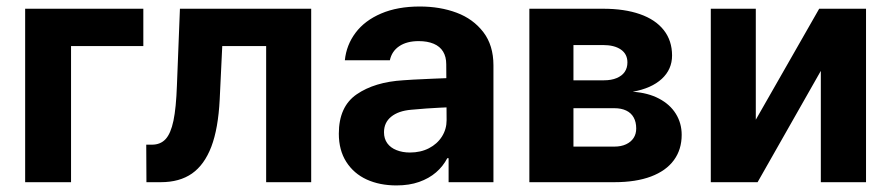

<svg xmlns="http://www.w3.org/2000/svg" viewBox="-20 -557 2724 587"><path d="M418.2 -416.1H197.2V0H56.9V-530.3H418.2Z M427.1 -114.7H444.6Q470.6 -114.7 486.3 -131.7Q502 -148.7 510.3 -187.9Q518.5 -227.2 520.9 -295.9L530.1 -530.3H931.4V0H793.7V-416.1H659.5L651.7 -253Q647.2 -164 626.1 -108.5Q604.9 -53.1 567 -26.5Q529.1 0 471.5 0H427.7Z M1283.3 -225.3 1236.5 -221.4Q1197.9 -218 1176 -200.2Q1154 -182.4 1154 -152.6Q1154 -133 1164 -119.1Q1174 -105.2 1192.3 -98Q1210.5 -90.7 1233.3 -90.7Q1265.9 -90.7 1291.4 -103.8Q1316.8 -116.9 1331.1 -139.5Q1345.4 -162.1 1345.4 -189.6L1344.3 -360.7Q1344.3 -383.3 1334.7 -399.2Q1325.1 -415.1 1306 -423.2Q1286.9 -431.3 1260.1 -431.3Q1223.8 -431.3 1200.8 -415.9Q1177.8 -400.5 1171.9 -372.7H1034.3Q1039 -419.5 1067.1 -456.9Q1095.2 -494.3 1145.3 -515.7Q1195.3 -537.1 1263.4 -537.1Q1325.4 -537.1 1375.9 -518.2Q1426.5 -499.3 1457.6 -458.9Q1488.6 -418.5 1488.6 -357.3V0H1351.5V-73.4H1347.5Q1334.5 -48.4 1313.1 -30Q1291.7 -11.5 1261.4 -0.8Q1231.2 9.9 1192.1 9.9Q1140.8 9.9 1101.1 -8.2Q1061.5 -26.4 1038.7 -62.1Q1015.9 -97.8 1015.9 -148.2Q1015.9 -231.2 1070.6 -268.7Q1125.3 -306.3 1212.9 -311.6Q1227.6 -313.1 1303.3 -316.4L1351.2 -318.3L1352.2 -229Q1332.4 -228.4 1283.3 -225.3Z M1598.4 -530.3H1823.5Q1889.4 -530.3 1936.6 -513.7Q1983.9 -497.2 2009.3 -465Q2034.7 -432.7 2034.7 -387.4Q2034.7 -344.9 2003.3 -315.9Q1971.8 -286.9 1914.5 -276.5Q1961.1 -273.3 1994.7 -255.6Q2028.4 -237.9 2046.2 -209.2Q2064.1 -180.4 2064.1 -144.8Q2064.1 -99.9 2040.3 -67.4Q2016.6 -34.9 1970.4 -17.4Q1924.2 0 1858.3 0H1598.4ZM1925.1 -164.3Q1925.1 -183.9 1917.3 -197.9Q1909.6 -211.8 1894.5 -219Q1879.5 -226.2 1858.3 -226.2H1733.2V-108.8H1858.3Q1879 -108.8 1894.1 -115.9Q1909.1 -122.9 1917.1 -135.2Q1925.1 -147.4 1925.1 -164.3ZM1898.2 -366.2Q1898.2 -391.6 1878.4 -405.4Q1858.5 -419.3 1823.5 -419.3H1733.2V-311.5H1826.8Q1849.1 -311.5 1865.3 -318.3Q1881.6 -325.1 1889.9 -337.2Q1898.2 -349.4 1898.2 -366.2Z M2484.5 -530.3H2627.7V0H2489.5V-340.3L2296.2 0H2153.1V-530.3H2290.7V-191Z"/></svg>

Font: WEMIX Pretendard Variable
Style: Regular
Weight: 400
Designer: Base glyphs from Inter by Rasmus Andersson; Hangeul glyphs from Noto Sans CJK(Source Han Sans) by Jang Soo-young and Kan
Foundry: Kil Hyung-jin
Version: Version 1.000;Glyphs 3.2 (3208)